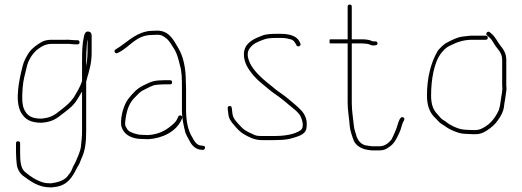

<svg xmlns="http://www.w3.org/2000/svg" viewBox="-20 -617 2285 840"><path d="M360 -421C360 -428.3 361 -436.3 363 -445V-387C363 -381.7 362.7 -375.3 362 -368L360 -346C359.3 -340 358.3 -334 357 -328V-354C357 -379 358.5 -398.7 360 -421ZM310 -423H319C325 -423 328 -426 328 -432C328 -438 325 -441 319 -441H310C297.4 -441 279.9 -444.2 268 -443H205C189.3 -443 176.3 -440 165 -435C142.8 -422.3 120.8 -407.3 106 -386C95.3 -368.7 84.2 -350.2 79 -328C66 -276.1 41.5 -175.5 73 -123C90.3 -94.2 114.8 -80 161 -80C207.6 -83.3 226.3 -96.6 259 -123C287.4 -144.8 302.2 -156.3 318 -182C324.7 -191.3 331.1 -205.4 339 -216V-45C339 -19.1 336.2 2.7 334 25C331.7 45.4 317.1 76.5 310 93C304.6 103.9 300.2 109.9 296 121C291.5 134.6 280.7 147.6 272 158C256 174 230.8 181.5 203 185C191.6 185 179.1 184.3 169.5 181.5C140 172.8 113.9 155.9 93 138C69.6 122.4 68 87 68 48V10C68 4 65 1 59 1C53 1 50 4 50 10V48C50 66.6 51.5 82.8 53 99C55 122.8 67.4 142.1 82 153C115.5 176.9 147 203 204 203C210 202.3 215.7 201.7 221 201C276.8 194 297.4 156.3 318 115C326.7 102 329.4 94.6 337 75C353.2 40.9 357 3.3 357 -45V-259C359.3 -270.7 364.1 -285.7 367 -296L373 -320C378.3 -339.3 381 -365.1 381 -388V-461C381 -471.7 376.3 -477.7 367 -479C353.9 -481.2 348.6 -467 347 -456C339.9 -424.1 339 -391.6 339 -354V-262C329.9 -234.7 316.2 -213.7 303 -191C286.4 -168.1 275.3 -158.8 248 -137C217.8 -112.9 202.2 -101.7 161 -98C123.4 -98 102.5 -107.8 89 -132C74.2 -155.6 76.7 -197.1 79 -232C81.3 -266.4 89.8 -293.6 97 -324C102.6 -351.9 120 -378 137 -395C154.7 -408.8 174.6 -425 205 -425H269C280.3 -426.4 297 -423 310 -423Z M733 -257C733 -263 730 -266 724 -266H697C690.3 -266 682.3 -265.7 673 -265C642.7 -262.8 627.7 -252.5 605 -242C578.8 -229.8 557.7 -205.4 541 -184C523.7 -161.7 506.3 -110.5 510 -70C517.3 -29.9 554 -9 601 -9C609.7 -8.3 619 -8 629 -8C693.4 -12.3 748.4 -41.8 772 -89L777 -100C781 -110.8 765.3 -117.5 760 -107L755 -96C752.3 -90 748 -84 742 -78C711.8 -50.8 682.2 -29.9 628 -26C618.7 -26 610 -26.3 602 -27C593.3 -27 585.7 -28 579 -30C559.1 -35.4 540.5 -40.5 533 -58C525.1 -69.8 526.9 -79 530 -101C536.1 -141.8 547.5 -168.5 570.5 -191.5L590 -211C596.7 -217 604 -221.7 612 -225L636 -237C642 -239.7 647.7 -242 653 -244C663.3 -246.3 684.7 -248 697 -248H724C730 -248 733 -251 733 -257ZM494 -385 502 -389C548 -412 575.6 -464 645 -464C652.3 -464.7 660 -465 668 -465C688 -465 695.5 -458.2 707 -449.5C722.5 -437.9 733.9 -414.6 745 -398C755 -380 762.1 -353.8 767 -332C775.9 -305.4 776 -267.6 776 -233V-136C776 -99 783.6 -66.4 791 -37C797.1 -20.8 805.6 -8.7 813 6C821.2 20.8 838.9 38 861 38L867 39C878.2 39 881.7 21 869 21L862 20C840.2 20 828.4 -2.1 821 -17C802.1 -45.3 794 -90.3 794 -136V-233C794 -242.3 793.7 -251.7 793 -261C793 -317.9 782.4 -369.7 760 -407C740 -440.4 720.5 -483 668 -483C659.3 -483 651 -482.7 643 -482C635 -482 627 -481 619 -479C563 -466.1 529.9 -426.1 486 -401C475.3 -395.7 483.3 -379.7 494 -385Z M1294 -427 1290 -436C1276.5 -460.3 1245.5 -469 1208 -469H1189C1167.8 -469 1142.2 -467.8 1127 -461C1097.6 -450 1074.3 -439.8 1057 -416C1040.5 -389.1 1046.8 -356.2 1059 -330C1076.1 -298 1102.5 -269.6 1130 -248C1149.7 -232.2 1166.4 -216.7 1187 -203C1209 -187.8 1229.2 -171.5 1248 -155C1262.1 -142.7 1279.5 -131.3 1290.5 -115.5C1300 -101.8 1314.7 -61.7 1295 -47C1266.9 -28.3 1225.4 -22 1179 -22H1125C1105.5 -22 1098.4 -23.3 1082 -32C1062.7 -40.5 1047.3 -48.1 1035 -62C1021.3 -77.2 1000.5 -94.7 997 -119L995 -137C993.9 -145.9 993.9 -154.1 984 -153C973.8 -151.9 976 -143.2 977 -134L979 -118C980.7 -98.8 991.4 -83.7 1003 -71C1015.2 -56.1 1028.3 -41.3 1045 -31C1066.6 -18.4 1092.8 -4 1125 -4H1179C1201.9 -4 1225.6 -5.1 1245 -9C1273.2 -17.5 1318.9 -24.7 1321 -59C1327 -97.7 1309.7 -124.3 1290 -142C1274 -158 1259.3 -168.7 1242.5 -183.5C1220.6 -202.8 1192.4 -218.3 1170 -239C1142.6 -260.6 1113.3 -284.3 1092 -312C1076.9 -330.1 1050.2 -376 1072 -405C1087.4 -426.9 1107.5 -434.1 1134 -444C1147.8 -449.9 1169.3 -451 1189 -451H1208C1223 -451 1234.7 -449.7 1247 -446C1264 -444.1 1270.8 -431.4 1277 -419C1282.3 -408.4 1299.4 -416.3 1294 -427Z M1510 -597C1504 -597 1501 -594 1501 -588V-445H1425C1422.3 -445 1421.3 -442 1422 -436C1421.3 -430 1422.3 -427 1425 -427H1501V-167C1501 -138.6 1505.7 -113.1 1508 -88L1510 -66C1512 -44.1 1521.1 -19.5 1528 -1C1537.6 20.6 1563 35.5 1591 39L1607 41H1640C1657.1 41 1667.9 36.6 1678 29C1704.9 14 1715.8 -11.9 1729 -40.5C1735.1 -53.7 1737.6 -71.2 1744 -84C1747.6 -90.4 1753.4 -98.2 1744 -103.5C1731.5 -110.6 1723.9 -84.8 1721 -76C1713.4 -49.5 1703.8 -28.7 1693 -7C1681.9 6.9 1664.7 23 1640 23H1607C1602.3 22.3 1598 21.7 1594 21L1580 19C1558.1 14.6 1543.5 -5.1 1538 -27C1533.2 -42.5 1529.6 -52.3 1528 -68C1525 -100.5 1519 -131.5 1519 -167V-427H1564C1573.8 -427 1591.1 -425.4 1598 -422C1606.7 -417.2 1613.4 -417.6 1623 -419C1635.1 -419 1633.9 -437.3 1622 -436H1615C1612.3 -436 1609.3 -436.7 1606 -438C1597 -443 1577.5 -445 1564 -445H1519V-588C1519 -594 1516 -597 1510 -597Z M2196 -230C2195.3 -234.7 2195 -239 2195 -243V-355C2195 -383.8 2182.7 -400.8 2169 -418C2155 -436 2148.9 -452.8 2132 -468L2123 -476C2113.7 -484 2101.7 -470 2111 -462L2120 -454C2125.3 -449.3 2129.3 -445 2132 -441L2142 -425C2154.3 -402.9 2177 -389.1 2177 -355V-243C2177 -239 2177.3 -234.3 2178 -229C2178 -225.7 2177.3 -219.3 2176 -210C2170.7 -183.6 2170.2 -161 2163 -137C2149.6 -106.8 2129.7 -78.9 2102 -62.5C2088.8 -54.7 2077.7 -48 2060 -48H2046C2041.3 -48 2034.3 -48.3 2025 -49C1991.9 -49 1967.2 -61.1 1946 -73.5C1937 -78.7 1928.6 -87.2 1919 -92C1909.2 -96.9 1902.6 -108.4 1895 -116C1875.4 -135.6 1866 -159.8 1866 -199.5C1866 -268.5 1878.8 -345.2 1911 -385.5C1919.5 -396.1 1932.4 -409.8 1946 -416C1974.5 -430.2 2003.2 -443 2046 -443H2105C2111 -443 2114 -446 2114 -452C2114 -458 2111 -461 2105 -461H2046C2033.4 -461 2014.6 -458.2 2004 -457C1980.3 -454.4 1957.1 -441.6 1938 -432C1921.8 -424.5 1907.2 -408.6 1896 -396C1866 -346 1848 -278.6 1848 -199.5C1848 -154.9 1859.4 -125.6 1882 -103C1891.7 -94.7 1899.8 -82.4 1910 -76C1924.4 -67.8 1935.5 -57.5 1950.5 -50.5C1973 -40 1992.7 -31 2025 -31C2034.3 -30.3 2041.3 -30 2046 -30H2060C2082.6 -30 2095.3 -36.6 2111.5 -47C2129.1 -58.3 2147.5 -74.2 2159 -92C2171.3 -109.8 2181.9 -126.4 2185 -151L2187 -167L2189 -177C2189.7 -180.3 2190 -182.7 2190 -184C2191.1 -193.6 2196 -221.5 2196 -230Z"/></svg>

Font: HoneyBee
Style: BLn
Weight: 100
Foundry: Cannot Into Space Fonts
Version: Version 0.89